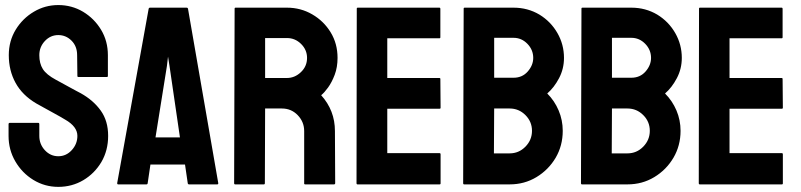

<svg xmlns="http://www.w3.org/2000/svg" viewBox="-20 -726 3152 756"><path d="M209.5 9.8Q156.2 9.8 111.3 -17.6Q66.9 -44.9 40.3 -90.6Q13.7 -136.2 13.7 -190.9V-236.8Q13.7 -242.2 18.6 -242.2H130.9Q134.8 -242.2 134.8 -236.8V-190.9Q134.8 -158.2 156.7 -134.5Q178.7 -110.8 209.5 -110.8Q240.7 -110.8 262.7 -135Q284.7 -159.2 284.7 -190.9Q284.7 -227.5 236.8 -254.9Q229 -259.8 216.6 -266.8Q204.1 -273.9 187 -283.2Q169.9 -292.5 153.8 -301.5Q137.7 -310.5 122.6 -318.8Q67.9 -351.1 41.3 -399.7Q14.6 -448.2 14.6 -508.8Q14.6 -564.5 42 -609.4Q69.3 -653.8 113.5 -679.9Q157.7 -706.1 209.5 -706.1Q262.7 -706.1 307.1 -679.7Q351.6 -652.8 378.2 -608.4Q404.8 -564 404.8 -508.8V-426.8Q404.8 -422.9 400.9 -422.9H288.6Q284.7 -422.9 284.7 -426.8L283.7 -508.8Q283.7 -543.9 261.7 -565.9Q239.7 -587.9 209.5 -587.9Q178.7 -587.9 156.7 -564.5Q134.8 -541 134.8 -508.8Q134.8 -476.1 148.7 -454.1Q162.6 -432.1 199.7 -412.1Q203.6 -410.2 217.8 -402.3Q231.9 -394.5 249.3 -385Q266.6 -375.5 280.8 -367.9Q294.9 -360.4 297.9 -358.9Q347.7 -331.1 376.7 -290.5Q405.8 -250 405.8 -190.9Q405.8 -133.8 379.4 -88.4Q352.5 -43 308.1 -16.6Q263.7 9.8 209.5 9.8Z M441.4 -4.9 565.4 -691.9Q566.4 -695.8 570.3 -695.8H715.3Q719.2 -695.8 720.2 -691.9L839.4 -4.9Q839.8 0 835.4 0H724.6Q719.7 0 719.2 -4.9L708.5 -78.1H572.3L561.5 -4.9Q561 0 556.6 0H445.3Q441.4 0 441.4 -4.9ZM637.2 -465.8 592.3 -185.1H688.5L647.5 -465.8L641.6 -502.9Z M1019 0H905.8Q901.9 0 901.9 -4.9L903.8 -691.9Q903.8 -695.8 907.7 -695.8H1109.9Q1164.1 -695.8 1209.5 -669.4Q1254.9 -643.1 1282 -598.6Q1309.1 -554.2 1309.1 -498Q1309.1 -461.4 1297.9 -431.6Q1286.6 -401.9 1271.7 -381.3Q1256.8 -360.8 1244.6 -351.1Q1298.8 -291 1298.8 -210L1299.8 -4.9Q1299.8 0 1294.9 0H1181.6Q1177.7 0 1177.7 -2.9V-210Q1177.7 -246.1 1152.3 -272.5Q1127 -298.8 1089.8 -298.8H1023.9L1022.9 -4.9Q1022.9 0 1019 0ZM1109.9 -576.2H1023.9V-418.9H1109.9Q1140.6 -418.9 1164.8 -441.9Q1189 -464.8 1189 -498Q1189 -529.8 1165.5 -553Q1142.1 -576.2 1109.9 -576.2Z M1710.9 0H1387.7Q1383.8 0 1383.8 -4.9L1384.8 -691.9Q1384.8 -695.8 1388.7 -695.8H1710Q1713.9 -695.8 1713.9 -690.9V-579.1Q1713.9 -575.2 1710 -575.2H1504.9V-418.9H1710Q1713.9 -418.9 1713.9 -415L1714.8 -301.8Q1714.8 -297.9 1710.9 -297.9H1504.9V-123H1710.9Q1714.8 -123 1714.8 -118.2V-3.9Q1714.8 0 1710.9 0Z M1986.8 0H1807.6Q1803.7 0 1803.7 -4.9L1805.7 -691.9Q1805.7 -695.8 1809.6 -695.8H2002Q2058.1 -695.8 2104 -668.5Q2148.9 -641.1 2174.8 -595.9Q2200.7 -550.8 2200.7 -498Q2200.7 -455.1 2181.2 -418Q2161.6 -380.9 2134.8 -357.9Q2163.6 -329.1 2179.7 -291Q2195.8 -252.9 2195.8 -210.9Q2195.8 -152.8 2168 -105Q2139.6 -57.1 2092.3 -28.6Q2044.9 0 1986.8 0ZM2002 -577.1H1925.8V-419.9H2002Q2036.6 -419.9 2058.1 -444.6Q2079.6 -469.2 2079.6 -498Q2079.6 -529.8 2056.6 -553.5Q2033.7 -577.1 2002 -577.1ZM1986.8 -298.8H1925.8L1924.8 -122.1H1986.8Q2022.9 -122.1 2048.8 -148.4Q2074.7 -174.8 2074.7 -210.9Q2074.7 -247.1 2048.8 -272.9Q2022.9 -298.8 1986.8 -298.8Z M2450.7 0H2271.5Q2267.6 0 2267.6 -4.9L2269.5 -691.9Q2269.5 -695.8 2273.4 -695.8H2465.8Q2522 -695.8 2567.9 -668.5Q2612.8 -641.1 2638.7 -595.9Q2664.6 -550.8 2664.6 -498Q2664.6 -455.1 2645 -418Q2625.5 -380.9 2598.6 -357.9Q2627.4 -329.1 2643.6 -291Q2659.7 -252.9 2659.7 -210.9Q2659.7 -152.8 2631.8 -105Q2603.5 -57.1 2556.2 -28.6Q2508.8 0 2450.7 0ZM2465.8 -577.1H2389.6V-419.9H2465.8Q2500.5 -419.9 2522 -444.6Q2543.5 -469.2 2543.5 -498Q2543.5 -529.8 2520.5 -553.5Q2497.6 -577.1 2465.8 -577.1ZM2450.7 -298.8H2389.6L2388.7 -122.1H2450.7Q2486.8 -122.1 2512.7 -148.4Q2538.6 -174.8 2538.6 -210.9Q2538.6 -247.1 2512.7 -272.9Q2486.8 -298.8 2450.7 -298.8Z M3058.6 0H2735.4Q2731.4 0 2731.4 -4.9L2732.4 -691.9Q2732.4 -695.8 2736.3 -695.8H3057.6Q3061.5 -695.8 3061.5 -690.9V-579.1Q3061.5 -575.2 3057.6 -575.2H2852.5V-418.9H3057.6Q3061.5 -418.9 3061.5 -415L3062.5 -301.8Q3062.5 -297.9 3058.6 -297.9H2852.5V-123H3058.6Q3062.5 -123 3062.5 -118.2V-3.9Q3062.5 0 3058.6 0Z"/></svg>

Font: Koulen
Style: Regular
Weight: 400
Designer: Danh Hong
Version: Version 8.00;December 21, 2023;FontCreator 13.0.0.2620 64-bi